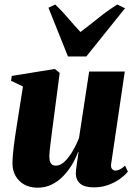

<svg xmlns="http://www.w3.org/2000/svg" viewBox="-20 -838 610 870"><path d="M150.5 12.5Q115 12.5 89.5 -2Q64 -16.5 50.2 -41.5Q36.5 -66.5 36.5 -97.5Q36.5 -113.5 38.2 -133.5Q40 -153.5 42.5 -175.8Q45 -198 48.5 -220.2Q52 -242.5 55 -262.5L84 -446L30 -472L33.5 -494L228.5 -525.5L250.5 -507.5L221.5 -286Q218.5 -265 215.5 -241Q212.5 -217 209.8 -194.8Q207 -172.5 205.2 -156Q203.5 -139.5 203.5 -132.5Q203.5 -118 206 -108.2Q208.5 -98.5 215 -93Q221.5 -87.5 234 -87.5Q254.5 -87.5 274.2 -107.2Q294 -127 310.8 -156Q327.5 -185 338 -212.5L384 -514H545.5L483.5 -94.5Q481.5 -78.5 488.2 -71.8Q495 -65 502.5 -65Q512 -65 523.5 -70.5Q535 -76 546.5 -87.5L559.5 -60.5Q545 -42.5 521.5 -26Q498 -9.5 468.2 0.8Q438.5 11 405 11Q364 11 344.2 -5.2Q324.5 -21.5 323.5 -51Q323.5 -56.5 324.5 -67.2Q325.5 -78 327.5 -91.5Q329.5 -105 331.8 -120.2Q334 -135.5 336 -149.5H334Q323 -120 305.8 -91.2Q288.5 -62.5 265.5 -39Q242.5 -15.5 213.8 -1.5Q185 12.5 150.5 12.5ZM288 -582 199.5 -803 230.5 -817.5Q259 -790.5 287.8 -756.8Q316.5 -723 344.5 -693Q387.5 -725.5 428.2 -758.2Q469 -791 511.5 -817.5L546.5 -800.5L371 -582Z"/></svg>

Font: Merriweather 120pt Black
Style: Italic
Weight: 900
Italic angle: -7.8°
Version: Version 2.101